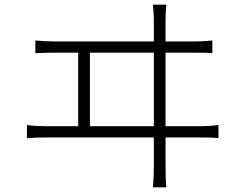

<svg xmlns="http://www.w3.org/2000/svg" viewBox="-20 -776 1040 820"><path d="M364 -237V-551H637V-237ZM687 -237V-551H810C828 -551 861 -551 887 -549V-603C862 -601 838 -599 810 -599H687V-690C687 -701 688 -728 690 -756H633C636 -729 637 -704 637 -690V-599H214C187 -599 159 -601 131 -603V-549C160 -550 188 -551 214 -551H314V-237H177C151 -237 123 -238 95 -242V-186C125 -188 151 -189 177 -189H637V-69C637 -59 637 -23 633 24H690C687 -22 687 -61 687 -71V-189H836C854 -189 887 -189 913 -186V-242C887 -239 863 -237 836 -237Z"/></svg>

Font: Noto Sans Japanese Light
Style: Regular
Weight: 300
Designer: Ryoko NISHIZUKA (kana & ideographs); Paul D. Hunt (Latin, Greek & Cyrillic); Wenlong ZHANG (bopomofo); Sandoll Communica
Foundry: Adobe Systems Incorporated
Version: Version 1.000;PS 1;hotconv 1.0.78;makeotf.lib2.5.61930